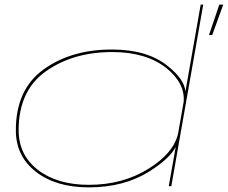

<svg xmlns="http://www.w3.org/2000/svg" viewBox="-20 -805 985 830"><path d="M709.5 0 738.5 -164 739.5 -170Q714.5 -120.5 627.5 -65Q517 5 364 5Q222 5 135.2 -62.5Q48.5 -130 48.5 -242Q48.5 -418 168 -504.5Q287.5 -591 464 -591Q615.5 -591 703.5 -521Q778 -462 781.5 -409L847.5 -785H858.5L720.5 0ZM750 -228.5 774 -365Q780.5 -445 700 -510Q612.5 -580 465.5 -580Q295.5 -580 178 -496.5Q60.5 -413 60.5 -242Q60.5 -135 144 -70.5Q227.5 -6 364.5 -6Q511.5 -6 623.5 -76.5Q731.5 -144 750 -228.5ZM883.5 -653.5 928 -785H945L897.5 -653.5Z"/></svg>

Font: Anybody UltraExpanded Thin
Style: Italic
Weight: 100
Width: 9
Italic angle: -10°
Designer: Tyler Finck
Foundry: Etcetera Type Company
Version: Version 1.010; ttfautohint (v1.8.3) -l 8 -r 50 -G 200 -x 14 